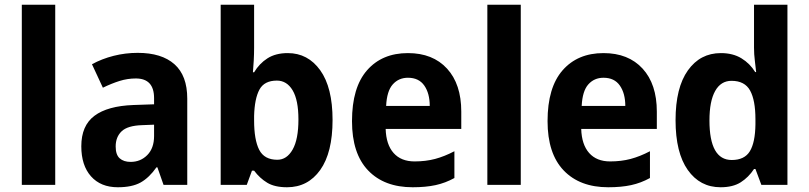

<svg xmlns="http://www.w3.org/2000/svg" viewBox="-20 -780 3414 810"><path d="M213 0H72V-760H213Z M561 -557Q662 -557 716 -509Q770 -461 770 -364V0H670L644 -74H640Q609 -30 573 -10Q537 10 477 10Q405 10 364 -36Q323 -82 323 -163Q323 -250 378.5 -291.5Q434 -333 543 -337L630 -340V-366Q630 -449 553 -449Q518 -449 484.5 -438.5Q451 -428 414 -410L368 -509Q410 -532 459.5 -544.5Q509 -557 561 -557ZM579 -252Q518 -250 493 -226Q468 -202 468 -162Q468 -127 485 -112Q502 -97 531 -97Q573 -97 601.5 -126Q630 -155 630 -206V-254Z M1052 -578Q1052 -553 1050.5 -524.5Q1049 -496 1047 -475H1052Q1074 -512 1108.5 -534Q1143 -556 1194 -556Q1279 -556 1331 -483.5Q1383 -411 1383 -274Q1383 -136 1331 -63Q1279 10 1191 10Q1139 10 1107.5 -9Q1076 -28 1052 -60H1043L1021 0H911V-760H1052ZM1148 -440Q1095 -440 1074.5 -402Q1054 -364 1052 -291V-272Q1052 -190 1073.5 -148Q1095 -106 1150 -106Q1190 -106 1214.5 -149Q1239 -192 1239 -276Q1239 -358 1214.5 -399Q1190 -440 1148 -440Z M1701 -556Q1806 -556 1866 -490.5Q1926 -425 1926 -309V-236H1607Q1609 -170 1640.5 -134.5Q1672 -99 1729 -99Q1776 -99 1815.5 -109.5Q1855 -120 1897 -142V-29Q1859 -8 1817.5 1Q1776 10 1721 10Q1601 10 1533 -61Q1465 -132 1465 -269Q1465 -411 1528.5 -483.5Q1592 -556 1701 -556ZM1701 -452Q1662 -452 1637 -424Q1612 -396 1609 -333H1793Q1793 -386 1770 -419Q1747 -452 1701 -452Z M2177 0H2036V-760H2177Z M2526 -556Q2631 -556 2691 -490.5Q2751 -425 2751 -309V-236H2432Q2434 -170 2465.5 -134.5Q2497 -99 2554 -99Q2601 -99 2640.5 -109.5Q2680 -120 2722 -142V-29Q2684 -8 2642.5 1Q2601 10 2546 10Q2426 10 2358 -61Q2290 -132 2290 -269Q2290 -411 2353.5 -483.5Q2417 -556 2526 -556ZM2526 -452Q2487 -452 2462 -424Q2437 -396 2434 -333H2618Q2618 -386 2595 -419Q2572 -452 2526 -452Z M3020 10Q2933 10 2881.5 -63Q2830 -136 2830 -273Q2830 -410 2882 -483Q2934 -556 3021 -556Q3072 -556 3108 -534Q3144 -512 3166 -476H3170Q3168 -497 3164.5 -524Q3161 -551 3161 -579V-760H3302V0H3192L3167 -67H3161Q3138 -32 3105 -11Q3072 10 3020 10ZM3067 -105Q3121 -105 3143.5 -142Q3166 -179 3167 -255V-277Q3167 -357 3144.5 -398Q3122 -439 3066 -439Q3021 -439 2997 -396Q2973 -353 2973 -272Q2973 -105 3067 -105Z"/></svg>

Font: Noto Sans Tamil SemiCondensed
Style: Bold
Weight: 700
Width: 4
Designer: Jelle Bosma - Monotype Design Team
Foundry: Monotype Imaging Inc.
Version: Version 2.004; ttfautohint (v1.8.4.7-5d5b)